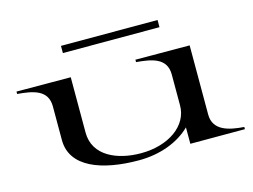

<svg xmlns="http://www.w3.org/2000/svg" viewBox="-94 -832 1328 1006"><g transform="rotate(-15 570.5 -329.5)"><path d="M545 13C660 13 761 -25 827 -90V-1H1123V-13C1039 -19 957 -38 957 -125V-500L663 -501V-488C745 -481 827 -468 827 -377V-209C827 -100 717 -20 565 -20C437 -20 312 -73 312 -200V-500L18 -501V-488C102 -481 182 -467 182 -377V-194C182 -46 345 13 545 13ZM305 -672V-633H829V-672Z"/></g></svg>

Font: Sprat Extended Medium
Style: Regular
Weight: 500
Width: 9
Designer: Ethan Nakache
Foundry: Collletttivo
Version: Version 2.000;Glyphs 3.2 (3217)